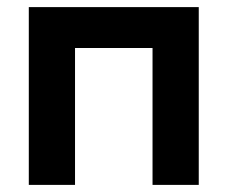

<svg xmlns="http://www.w3.org/2000/svg" viewBox="-20 -520 640 540"><path d="M409 -385H191V0H61V-500H539V0H409Z"/></svg>

Font: PT Mono
Style: Bold
Weight: 700
Monospace: yes
Designer: A.Korolkova, I.Chaeva
Foundry: ParaType Ltd
Version: Version 1.000 OFL